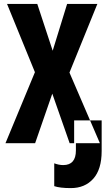

<svg xmlns="http://www.w3.org/2000/svg" viewBox="-20 -734 541 984"><path d="M8 0 159 -364 16 -714H171L250 -474L324 -714H479L336 -362L492 0H337L248 -254L160 0ZM343 230Q415 230 458 182Q501 134 501 40V-117H360V0H369V37Q369 112 304 112Q282 112 258 103V220Q287 230 343 230Z"/></svg>

Font: Noto Sans Mono Condensed Extra
Style: Regular
Weight: 800
Width: 3
Designer: Monotype Design Team
Foundry: Monotype Imaging Inc.
Version: Version 1.900